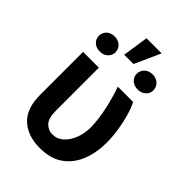

<svg xmlns="http://www.w3.org/2000/svg" viewBox="-247 -962 1081 1081"><g transform="rotate(45 293.5 -421.0)"><path d="M275.2 9.9Q181.5 9.9 123.8 -41.7Q66.1 -93.4 66.1 -204.5V-545.5H191.8V-204.5Q191.8 -142.4 215.9 -118.4Q240.1 -94.5 271.3 -94.5Q309.7 -94.5 338.1 -120.2Q366.5 -146 382.1 -187.5Q397.7 -229 397.7 -277Q396.3 -340.6 380.5 -412.6Q364.7 -484.7 342.7 -545.5H464.8Q480.1 -515.6 492.9 -471.9Q505.7 -428.3 513.7 -377.8Q521.7 -327.4 521.7 -277Q521.7 -198.5 496.1 -133.3Q470.5 -68.2 416.4 -29.1Q362.2 9.9 275.2 9.9ZM315 -697.8H241.1L264.2 -852.3H384.9ZM433.2 -612.9Q403.4 -612.9 385.1 -630Q366.8 -647 366.8 -670.8V-672.9Q366.8 -697.8 385.1 -715.4Q403.4 -733 433.2 -733Q462 -733 480.5 -715.6Q498.9 -698.2 499.3 -671.9Q498.9 -647 480.5 -630Q462 -612.9 433.2 -612.9ZM130.7 -613.3Q101.6 -613.3 83.3 -630.3Q65 -647.4 65 -671.5V-673.7Q65 -698.2 82.9 -715.6Q100.9 -733 130.7 -733Q159.8 -733 178.3 -715.4Q196.7 -697.8 197.1 -672.6Q196.7 -647.7 178.3 -630.5Q159.8 -613.3 130.7 -613.3Z"/></g></svg>

Font: Linik Sans SemiBold
Style: Regular
Weight: 600
Designer: Rasmus Andersson (font), Cristiano Sobral (main changes)
Foundry: rsms
Version: Version 3.018;June 1, 2022;FontCreator 14.0.0.2814 64-bit; t